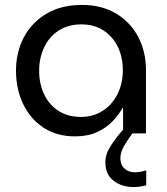

<svg xmlns="http://www.w3.org/2000/svg" viewBox="-20 -542 678 780"><path d="M285 12Q210 12 156.5 -23.5Q103 -59 74 -119.5Q45 -180 45 -255Q45 -330 77 -390.5Q109 -451 169 -486.5Q229 -522 313 -522Q393 -522 451.5 -487Q510 -452 541.5 -392Q573 -332 573 -258V0H518Q501 22 485 49Q469 76 469 101Q469 127 485.5 142.5Q502 158 529 158Q548 158 574 150V211Q566 213 551.5 215.5Q537 218 525 218Q475 218 441.5 192.5Q408 167 408 116Q408 83 432 47Q456 11 480 -15V-104H478Q463 -76 437 -49Q411 -22 373.5 -5Q336 12 285 12ZM309 -67Q359 -67 397.5 -92Q436 -117 457.5 -160Q479 -203 479 -257Q479 -310 458.5 -352Q438 -394 400 -418.5Q362 -443 311 -443Q257 -443 218.5 -418Q180 -393 159.5 -350Q139 -307 139 -254Q139 -202 159 -159.5Q179 -117 217 -92Q255 -67 309 -67Z"/></svg>

Font: MuseoModerno
Style: Regular
Weight: 400
Designer: Pablo Cosgaya, Héctor Gatti, Marcela Romero, and the Authors of The MuseoModerno Project.
Foundry: Omnibus-Type Team
Version: Version 1.001